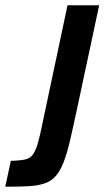

<svg xmlns="http://www.w3.org/2000/svg" viewBox="-67 -708 396 728"><path d="M-47 0 -26 -98Q6 -99 25 -102.5Q44 -106 55.5 -119.5Q67 -133 75.5 -161.5Q84 -190 94 -240L189 -688H309L224 -290Q209 -220 197.5 -171Q186 -122 173 -90Q160 -58 143.5 -39.5Q127 -21 102 -12.5Q77 -4 41 -2Q5 0 -47 0Z"/></svg>

Font: Saira Condensed SemiBold
Style: Italic
Weight: 600
Width: 3
Italic angle: -12°
Designer: Hector Gatti with collaboration of the Omnibus-Type team
Foundry: Omnibus-Type
Version: Version 1.101